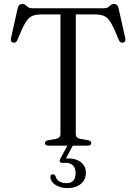

<svg xmlns="http://www.w3.org/2000/svg" viewBox="-20 -742 694 978"><path d="M145 -700H509Q523.5 -700 531.2 -705.5Q539 -711 545 -716.5Q551 -722 560 -722Q578.5 -722 583.5 -702L618 -547.5Q622 -528 607 -525Q592 -521.5 585 -539Q562.5 -595.5 546.5 -623.2Q530.5 -651 512 -659.8Q493.5 -668.5 463 -668.5H366V-59Q366 -38.5 391 -34L428.5 -28Q445 -24.5 445 -13Q445 0 426.5 0H227.5Q209 0 209 -13Q209 -24.5 225.5 -28L263 -34Q288 -38.5 288 -59V-668.5H191Q161 -668.5 142.2 -659.8Q123.5 -651 107.5 -623.2Q91.5 -595.5 69 -539Q62 -521.5 47 -525Q32 -528 36 -547.5L70.5 -702Q75.5 -722 94 -722Q103 -722 109 -716.5Q115 -711 122.8 -705.5Q130.5 -700 145 -700ZM326 -5.5H353.5L316 65Q321 65 326.5 65Q368.5 65 393 85Q417.5 105 417.5 138Q417.5 173 392 194.5Q366.5 216 323.5 216Q287.5 216 262.8 200Q238 184 236.5 160.5Q236 146.5 248 146Q258.5 145.5 263 155.5Q268 175 284 183Q300 191 319 191Q365 191 365 138.5Q365 116 352.5 101.8Q340 87.5 315.5 87.5H297.5Q287.5 87.5 285 81.8Q282.5 76 286.5 68Z"/></svg>

Font: Fraunces 9pt S000 Light
Style: Regular
Weight: 300
Version: Version 1.000; ttfautohint (v1.8.3)